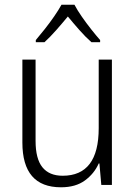

<svg xmlns="http://www.w3.org/2000/svg" viewBox="-20 -785 576 815"><path d="M455 -532V0H410L402 -91H399Q380 -48 340.5 -19Q301 10 239 10Q75 10 75 -180V-532H131V-187Q131 -111 160 -75Q189 -39 246 -39Q399 -39 399 -241V-532ZM296 -765Q308 -742 327.5 -714Q347 -686 368 -659.5Q389 -633 405 -615V-606H368Q343 -628 317 -657.5Q291 -687 268 -715Q245 -687 219 -657.5Q193 -628 169 -606H132V-615Q149 -635 170 -661.5Q191 -688 210 -715.5Q229 -743 241 -765Z"/></svg>

Font: Noto Sans Myanmar SemiCondensed Light
Style: Regular
Weight: 300
Width: 4
Designer: Monotype Design Team
Foundry: Monotype Imaging Inc.
Version: Version 2.107; ttfautohint (v1.8.4.7-5d5b)